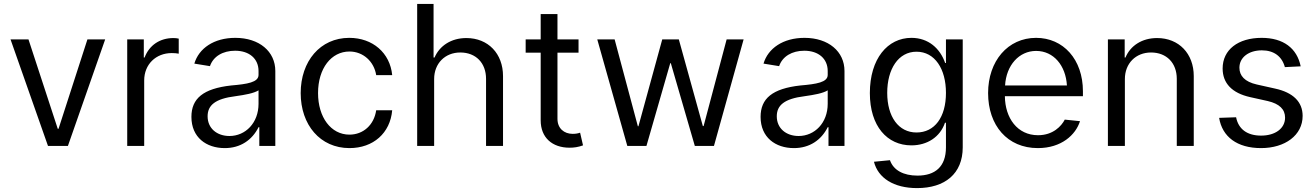

<svg xmlns="http://www.w3.org/2000/svg" viewBox="-20 -748 6745 984"><path d="M519 -546H428L280 -88H276L126 -546H34L226 0H328Z M632 0H719V-336C719 -418 779 -476 860 -476C873 -476 886 -475 896 -473V-550C887 -552 879 -553 869 -553C800 -553 745 -517 721 -453H717V-546H632Z M1132 11C1212 11 1272 -30 1305 -96H1309V0H1391V-384C1391 -484 1309 -554 1186 -554C1076 -554 999 -500 976 -422L1056 -409C1073 -459 1122 -488 1185 -488C1258 -488 1305 -447 1305 -384V-364C1305 -326 1247 -317 1165 -310C1021 -294 961 -243 961 -149C961 -44 1037 11 1132 11ZM1044 -152C1044 -208 1082 -242 1187 -255C1237 -262 1281 -270 1305 -285V-216C1305 -118 1238 -51 1156 -51C1092 -51 1044 -90 1044 -152Z M1771 11C1893 11 1980 -66 1990 -183H1908C1897 -107 1841 -58 1771 -58C1676 -58 1610 -147 1610 -271C1610 -398 1678 -484 1771 -484C1841 -484 1897 -433 1908 -363H1990C1979 -477 1890 -554 1770 -554C1621 -554 1521 -434 1521 -271C1521 -108 1621 11 1771 11Z M2205 -343C2205 -423 2261 -479 2339 -479C2419 -479 2471 -425 2471 -344V0H2558V-358C2558 -473 2482 -553 2370 -553C2293 -553 2233 -514 2207 -453H2202V-728H2118V0H2205Z M2751 -676V-546H2674V-478H2751V-131C2751 -43 2810 9 2899 9C2922 9 2943 6 2968 -3L2953 -68C2942 -64 2929 -62 2915 -62C2871 -62 2837 -90 2837 -139V-478H2945V-546H2837V-676Z M3195 0H3293L3415 -424H3418L3541 0H3639L3791 -546H3704L3586 -102H3582L3459 -546H3374L3252 -101H3249L3130 -546H3041Z M4049 11C4129 11 4189 -30 4222 -96H4226V0H4308V-384C4308 -484 4226 -554 4103 -554C3993 -554 3916 -500 3893 -422L3973 -409C3990 -459 4039 -488 4102 -488C4175 -488 4222 -447 4222 -384V-364C4222 -326 4164 -317 4082 -310C3938 -294 3878 -243 3878 -149C3878 -44 3954 11 4049 11ZM3961 -152C3961 -208 3999 -242 4104 -255C4154 -262 4198 -270 4222 -285V-216C4222 -118 4155 -51 4073 -51C4009 -51 3961 -90 3961 -152Z M4680 216C4822 216 4914 143 4914 7V-546H4828V-425H4824C4798 -500 4738 -554 4651 -554C4529 -554 4438 -447 4438 -271C4438 -101 4527 -3 4651 -3C4731 -3 4798 -45 4823 -119H4828V7C4828 107 4772 152 4682 152C4611 152 4559 125 4541 73L4459 81C4480 164 4560 216 4680 216ZM4527 -272C4527 -394 4584 -483 4677 -483C4771 -483 4828 -395 4828 -272C4828 -147 4770 -69 4677 -69C4585 -69 4527 -150 4527 -272Z M5299 11C5420 11 5493 -57 5515 -127L5437 -135C5420 -102 5377 -55 5300 -55C5194 -55 5131 -143 5130 -255H5530V-280C5530 -444 5429 -554 5290 -554C5145 -554 5044 -435 5044 -271C5044 -105 5143 11 5299 11ZM5131 -310C5137 -414 5203 -487 5290 -487C5380 -487 5442 -412 5448 -310Z M5745 -343C5745 -423 5801 -479 5879 -479C5959 -479 6011 -425 6011 -344V0H6098V-358C6098 -473 6022 -553 5910 -553C5833 -553 5773 -514 5748 -453H5744V-546H5658V0H5745Z M6565 -404 6646 -408C6627 -501 6557 -554 6446 -554C6325 -554 6246 -493 6246 -397C6246 -322 6293 -271 6388 -250L6478 -230C6537 -216 6566 -188 6566 -145C6566 -90 6516 -53 6443 -53C6372 -53 6327 -86 6315 -147L6228 -144C6244 -47 6320 11 6443 11C6566 11 6656 -55 6656 -154C6656 -226 6607 -274 6515 -294L6421 -315C6359 -329 6332 -360 6332 -401C6332 -454 6380 -490 6447 -490C6509 -490 6550 -459 6565 -404Z"/></svg>

Font: Wafeq
Style: Regular
Weight: 400
Designer: Rasmus Andersson & Azza Alameddine
Foundry: Google & TypeTogether
Version: Version 3.000;FEAKit 1.0